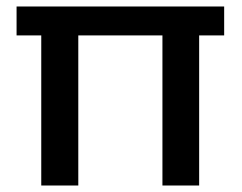

<svg xmlns="http://www.w3.org/2000/svg" viewBox="-20 -571 746 591"><path d="M107 -462V0H221V-462H480V0H593V-462H670V-551H31V-462Z"/></svg>

Font: Poppins Medium
Style: Regular
Weight: 500
Designer: Ninad Kale (Devanagari), Jonny Pinhorn (Latin)
Foundry: Indian Type Foundry
Version: 4.004